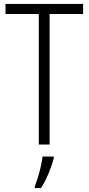

<svg xmlns="http://www.w3.org/2000/svg" viewBox="-20 -734 450 975"><path d="M232 0H177V-663H8V-714H402V-663H232ZM253 70Q244 105 226.5 147Q209 189 188 221H157V211Q164 194 172.5 166.5Q181 139 187.5 110Q194 81 196 61H253Z"/></svg>

Font: Noto Sans Telugu Condensed Light
Style: Regular
Weight: 300
Width: 3
Designer: Jelle Bosma - Monotype Design Team
Foundry: Monotype Imaging Inc.
Version: Version 2.005; ttfautohint (v1.8.4.7-5d5b)